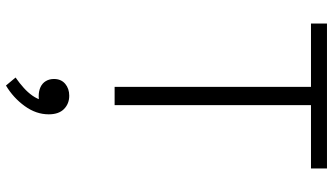

<svg xmlns="http://www.w3.org/2000/svg" viewBox="-262 -508 1144 660"><g transform="rotate(90 310.0 -178.0)"><path d="M278.5 0V-730H341.5V0ZM61 -730H559V-675H61ZM251.5 208.5Q251.5 184 268 170Q284.5 156 309 156Q336.5 156 354.8 174Q373 192 373 226.5Q373 270 344.5 309.2Q316 348.5 274 373.5L246.5 340.5Q267 326 282.2 312.2Q297.5 298.5 308.8 282.5Q320 266.5 325.5 247.5L338.5 255.5Q326.5 261 311 261Q293 261 279.5 254.8Q266 248.5 258.8 236.5Q251.5 224.5 251.5 208.5Z"/></g></svg>

Font: Monaspace Neon Var
Style: Regular
Weight: 400
Designer: Riley Cran and the Lettermatic Team
Version: Version 1.000 (Monaspace Neon Var)